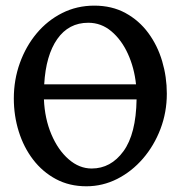

<svg xmlns="http://www.w3.org/2000/svg" viewBox="-20 -650 655 685"><path d="M288.1 14.6Q227.5 14.6 179.7 -11Q131.8 -36.6 98.1 -80.6Q64.5 -124.5 46.9 -180.9Q29.3 -237.3 29.3 -298.8Q29.3 -365.2 50.8 -425Q72.3 -484.9 110.8 -531Q149.4 -577.1 201.9 -603.5Q254.4 -629.9 316.4 -629.9Q379.4 -629.9 427.7 -603.5Q476.1 -577.1 509 -532.5Q542 -487.8 558.6 -431.6Q575.2 -375.5 575.2 -315.9Q575.2 -249.5 552.5 -189.9Q529.8 -130.4 490 -84.2Q450.2 -38.1 398.2 -11.7Q346.2 14.6 288.1 14.6ZM137.7 -349.1H465.3Q459 -408.2 436.3 -458Q413.6 -507.8 377.4 -538.3Q341.3 -568.8 294.9 -568.8Q225.1 -568.8 184.3 -510.7Q143.6 -452.6 137.7 -349.1ZM307.1 -48.8Q375.5 -48.8 420.4 -110.4Q465.3 -171.9 467.3 -295.4H136.7Q139.6 -226.6 163.3 -170.7Q187 -114.7 224.9 -81.8Q262.7 -48.8 307.1 -48.8Z"/></svg>

Font: David Libre Medium
Style: Regular
Weight: 500
Designer: Ismar David, J. Victor Gaultney, Annie Olsen and Meir Sadan
Foundry: Monotype Imaging Inc. & SIL International
Version: Version 1.100; ttfautohint (v1.8.4.7-5d5b)